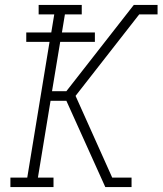

<svg xmlns="http://www.w3.org/2000/svg" viewBox="-20 -755 656 775"><path d="M22 0V-38H90L180 -586H86V-624H187L199 -697H136V-735H310V-697H242L230 -624H363V-586H223L190 -387H248L520 -735H616V-697H542L285 -368L433 -38H511V0H405L248 -348H184L133 -38H196V0Z"/></svg>

Font: Iosevka Curly Slab XLtEx
Style: Italic
Weight: 200
Width: 7
Italic angle: -9°
Monospace: yes
Designer: Belleve Invis
Foundry: Belleve Invis
Version: Version 11.1.0; ttfautohint (v1.8.3)